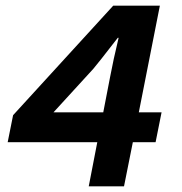

<svg xmlns="http://www.w3.org/2000/svg" viewBox="-20 -655 640 675"><path d="M292 0 322 -155H7L26 -250L378 -635H542L468 -260H548L527 -155H447L416 0ZM168 -260H343L367 -384Q378 -443 397 -522H394Q322 -429 308 -413Z"/></svg>

Font: TypoPRO Source Code Pro
Style: Bold Italic
Weight: 700
Italic angle: -11°
Monospace: yes
Designer: Paul D. Hunt, Teo Tuominen
Foundry: Adobe Systems Incorporated
Version: Version 1.030;PS 1.0;hotconv 1.0.84;makeotf.lib2.5.63406